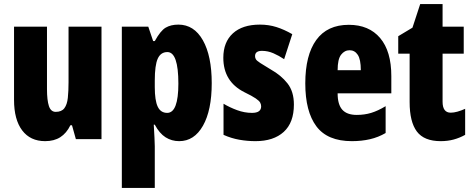

<svg xmlns="http://www.w3.org/2000/svg" viewBox="-20 -684 2325 944"><path d="M479 -553V0H353L334 -68H326Q307 -29 276.5 -9.5Q246 10 202 10Q129 10 89 -43Q49 -96 49 -193V-553H211V-246Q211 -191 220.5 -162.5Q230 -134 254 -134Q283 -134 296.5 -152Q310 -170 313.5 -203Q317 -236 317 -280V-553Z M857 -563Q934 -563 977.5 -486Q1021 -409 1021 -275Q1021 -142 978 -66Q935 10 861 10Q824 10 794 -9Q764 -28 741 -71H736Q738 -34 739.5 -7.5Q741 19 741 35V240H579V-553H709L733 -482H741Q769 -533 794.5 -548Q820 -563 857 -563ZM803 -428Q770 -428 755.5 -395.5Q741 -363 741 -288V-256Q741 -190 755.5 -159.5Q770 -129 802 -129Q857 -129 857 -273Q857 -428 803 -428Z M1425 -170Q1425 -81 1375 -35.5Q1325 10 1236 10Q1196 10 1156.5 3Q1117 -4 1079 -21V-174Q1109 -156 1145.5 -142.5Q1182 -129 1219 -129Q1264 -129 1264 -161Q1264 -170 1259.5 -179Q1255 -188 1237.5 -200Q1220 -212 1181 -231Q1078 -283 1078 -400Q1078 -477 1125 -520Q1172 -563 1258 -563Q1301 -563 1339 -551Q1377 -539 1417 -516L1377 -393Q1352 -410 1324.5 -422Q1297 -434 1268 -434Q1234 -434 1234 -408Q1234 -399 1238.5 -392Q1243 -385 1260 -374Q1277 -363 1312 -342Q1362 -314 1393.5 -274Q1425 -234 1425 -170Z M1695 -562Q1794 -562 1849 -497Q1904 -432 1904 -310V-225H1640Q1640 -170 1663 -144.5Q1686 -119 1734 -119Q1772 -119 1805 -129Q1838 -139 1876 -162V-30Q1840 -9 1799 0.5Q1758 10 1710 10Q1590 10 1535.5 -63Q1481 -136 1481 -274Q1481 -413 1535 -487.5Q1589 -562 1695 -562ZM1699 -437Q1674 -437 1657 -415Q1640 -393 1640 -339H1754Q1754 -392 1739 -414.5Q1724 -437 1699 -437Z M2196 -130Q2211 -130 2229 -135Q2247 -140 2267 -149V-21Q2240 -6 2210.5 2Q2181 10 2147 10Q2065 10 2029.5 -37.5Q1994 -85 1994 -182V-420H1938V-506L2008 -548L2046 -664H2156V-553H2260V-420H2156V-184Q2156 -130 2196 -130Z"/></svg>

Font: Noto Sans Gurmukhi UI ExtraCondensed Black
Style: Regular
Weight: 900
Width: 2
Designer: Jelle Bosma - Monotype Design Team
Foundry: Monotype Imaging Inc.
Version: Version 2.004; ttfautohint (v1.8.4.7-5d5b)